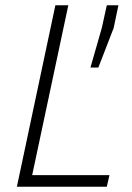

<svg xmlns="http://www.w3.org/2000/svg" viewBox="-20 -708 502 728"><path d="M44 0 190 -688H239L102 -44H395L385 0ZM323 -452 366 -602 385 -688H429L411 -602L353 -452Z"/></svg>

Font: Saira Semi Condensed ExtraLight
Style: Italic
Weight: 200
Width: 4
Italic angle: -12°
Designer: Hector Gatti with collaboration of the Omnibus-Type team
Foundry: Omnibus-Type
Version: Version 1.001; ttfautohint (v1.8)